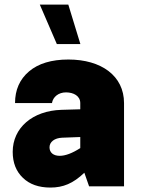

<svg xmlns="http://www.w3.org/2000/svg" viewBox="-20 -823 626 848"><path d="M527.8 -367.7C527.8 -488.3 427.2 -560.1 282.2 -560.1C207.5 -560.1 149.4 -542.5 108.4 -507.8C66.9 -472.7 46.4 -425.8 46.4 -367.7H209.5C213.9 -395 238.3 -415 271.5 -415C304.7 -415 334.5 -399.4 334.5 -367.7V-340.3L251.5 -337.9C123.5 -334 36.1 -258.3 36.1 -152.3C36.1 -104 51.3 -65.9 81.1 -37.6C110.8 -8.8 151.4 5.4 202.6 5.4C258.8 5.4 303.2 -12.7 352.5 -60.1L373.5 0H527.8ZM198.7 -172.4C198.7 -196.3 220.7 -213.4 254.4 -214.8L334.5 -217.8V-168.9C298.8 -146 268.6 -134.8 243.7 -134.8C215.8 -134.8 198.7 -148.9 198.7 -172.4ZM281.7 -802.7H155.8L231 -628.4H335Z"/></svg>

Font: Estedad Black
Style: Regular
Weight: 900
Designer: Amin Abedi
Version: Version 7.3